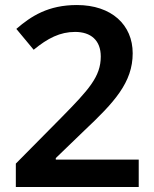

<svg xmlns="http://www.w3.org/2000/svg" viewBox="-20 -744 612 764"><path d="M532 0V-109H202V-115L315 -224C435 -337 508 -416 508 -532C508 -645 424 -724 286 -724C172 -724 104 -680 45 -629L114 -546C170 -592 219 -617 279 -617C341 -617 381 -584 381 -519C381 -439 333 -387 225 -277L43 -93V0Z"/></svg>

Font: Noto Sans Ol Chiki SemiBold
Style: Regular
Weight: 600
Designer: Monotype Design Team, Lewis McGuffie
Foundry: Monotype Imaging Inc.
Version: Version 2.003